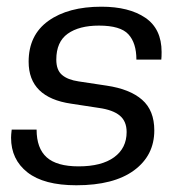

<svg xmlns="http://www.w3.org/2000/svg" viewBox="-20 -546 533 576"><path d="M209 9.8Q111.8 9.8 62.5 -28.8Q13.2 -67.4 13.2 -132.8Q13.2 -141.6 15.1 -157.2H89.8Q89.8 -101.1 120.1 -74Q150.4 -46.9 215.8 -46.9Q284.7 -46.9 322.3 -74.2Q359.9 -101.6 359.9 -149.9Q359.9 -182.1 339.4 -199.2Q318.8 -216.3 276.9 -222.2L193.8 -234.9Q65.9 -253.4 65.9 -360.8Q65.9 -440.9 125.2 -483.4Q184.6 -525.9 284.2 -525.9Q367.2 -525.9 416 -492.7Q464.8 -459.5 464.8 -390.1Q464.8 -375 463.9 -367.2H389.2Q389.2 -417 365.2 -443.1Q341.3 -469.2 276.9 -469.2Q217.3 -469.2 183.1 -444.8Q148.9 -420.4 148.9 -367.2Q148.9 -335.9 166 -321.3Q183.1 -306.6 215.8 -301.8L299.8 -289.1Q369.6 -278.8 406.2 -246.8Q442.9 -214.8 442.9 -154.8Q442.9 -79.6 382.1 -34.9Q321.3 9.8 209 9.8Z"/></svg>

Font: Creato Display
Style: Italic
Weight: 400
Italic angle: -10°
Version: Version 1.000